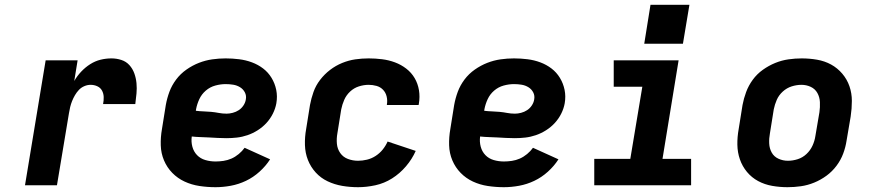

<svg xmlns="http://www.w3.org/2000/svg" viewBox="-20 -771 3640 799"><path d="M84 0 170 -520H303L289 -434Q301 -455 318 -473Q335 -491 355.5 -504Q376 -517 398.5 -522.5Q421 -528 444 -528Q465 -528 485 -521.5Q505 -515 518.5 -500Q532 -485 539 -465.5Q546 -446 548 -425Q550 -404 548 -382Q546 -360 543 -338H409Q412 -353 411.5 -367.5Q411 -382 404.5 -394Q398 -406 385 -412Q372 -418 357 -418Q344 -418 331 -412.5Q318 -407 308.5 -397Q299 -387 292 -375Q285 -363 280 -350.5Q275 -338 272 -325.5Q269 -313 267 -300L217 0Z M877 8Q843 8 810 3Q777 -2 748 -15.5Q719 -29 697 -51.5Q675 -74 662.5 -103.5Q650 -133 649 -166.5Q648 -200 654 -234L670 -334Q675 -362 685 -389Q695 -416 713 -440Q731 -464 756 -481.5Q781 -499 808 -509.5Q835 -520 863 -524Q891 -528 919 -528Q947 -528 975 -524.5Q1003 -521 1028.5 -511.5Q1054 -502 1075 -486Q1096 -470 1110 -447Q1124 -424 1129.5 -397Q1135 -370 1130 -341Q1126 -319 1115.5 -298Q1105 -277 1089 -259.5Q1073 -242 1052.5 -229Q1032 -216 1010 -208.5Q988 -201 966 -198.5Q944 -196 922 -196Q904 -196 886 -197Q868 -198 850 -199Q832 -200 814 -200.5Q796 -201 778 -203Q775 -181 780.5 -160.5Q786 -140 800 -125.5Q814 -111 834.5 -105Q855 -99 877 -99Q893 -99 910 -101.5Q927 -104 943 -111Q959 -118 973.5 -130Q988 -142 998 -156L1104 -108Q1086 -80 1060 -56.5Q1034 -33 1003.5 -18.5Q973 -4 940.5 2Q908 8 877 8ZM923 -298Q935 -298 948.5 -301.5Q962 -305 973.5 -312.5Q985 -320 993 -332Q1001 -344 1003 -357Q1006 -373 999 -386.5Q992 -400 979 -408Q966 -416 950.5 -418.5Q935 -421 919 -421Q898 -421 876 -415Q854 -409 836.5 -394Q819 -379 809.5 -358.5Q800 -338 796 -317L795 -310Q811 -308 827 -307.5Q843 -307 859 -305.5Q875 -304 890.5 -301Q906 -298 923 -298Z M1470 8Q1436 8 1404 2.5Q1372 -3 1343.5 -16.5Q1315 -30 1294 -53Q1273 -76 1261.5 -105Q1250 -134 1249 -167.5Q1248 -201 1254 -234L1270 -334Q1275 -361 1284.5 -388Q1294 -415 1312 -438.5Q1330 -462 1353.5 -480Q1377 -498 1404 -509Q1431 -520 1458.5 -524Q1486 -528 1514 -528Q1542 -528 1570 -524.5Q1598 -521 1623.5 -511.5Q1649 -502 1670.5 -485.5Q1692 -469 1705.5 -446Q1719 -423 1723.5 -395.5Q1728 -368 1723 -339Q1723 -338 1722.5 -336.5Q1722 -335 1722 -334H1590Q1590 -335 1590 -335.5Q1590 -336 1590 -336Q1593 -353 1589 -369.5Q1585 -386 1574 -397.5Q1563 -409 1547 -413.5Q1531 -418 1514 -418Q1494 -418 1473.5 -411.5Q1453 -405 1437 -390Q1421 -375 1412.5 -355.5Q1404 -336 1400 -316L1384 -216Q1380 -194 1382 -172.5Q1384 -151 1396 -134Q1408 -117 1428 -109.5Q1448 -102 1470 -102Q1488 -102 1507 -106.5Q1526 -111 1543 -122Q1560 -133 1572.5 -148.5Q1585 -164 1593 -182L1710 -143Q1695 -109 1669.5 -79Q1644 -49 1611.5 -28.5Q1579 -8 1542 0Q1505 8 1470 8Z M2077 8Q2043 8 2010 3Q1977 -2 1948 -15.5Q1919 -29 1897 -51.5Q1875 -74 1862.5 -103.5Q1850 -133 1849 -166.5Q1848 -200 1854 -234L1870 -334Q1875 -362 1885 -389Q1895 -416 1913 -440Q1931 -464 1956 -481.5Q1981 -499 2008 -509.5Q2035 -520 2063 -524Q2091 -528 2119 -528Q2147 -528 2175 -524.5Q2203 -521 2228.5 -511.5Q2254 -502 2275 -486Q2296 -470 2310 -447Q2324 -424 2329.5 -397Q2335 -370 2330 -341Q2326 -319 2315.5 -298Q2305 -277 2289 -259.5Q2273 -242 2252.5 -229Q2232 -216 2210 -208.5Q2188 -201 2166 -198.5Q2144 -196 2122 -196Q2104 -196 2086 -197Q2068 -198 2050 -199Q2032 -200 2014 -200.5Q1996 -201 1978 -203Q1975 -181 1980.5 -160.5Q1986 -140 2000 -125.5Q2014 -111 2034.5 -105Q2055 -99 2077 -99Q2093 -99 2110 -101.5Q2127 -104 2143 -111Q2159 -118 2173.5 -130Q2188 -142 2198 -156L2304 -108Q2286 -80 2260 -56.5Q2234 -33 2203.5 -18.5Q2173 -4 2140.5 2Q2108 8 2077 8ZM2123 -298Q2135 -298 2148.5 -301.5Q2162 -305 2173.5 -312.5Q2185 -320 2193 -332Q2201 -344 2203 -357Q2206 -373 2199 -386.5Q2192 -400 2179 -408Q2166 -416 2150.5 -418.5Q2135 -421 2119 -421Q2098 -421 2076 -415Q2054 -409 2036.5 -394Q2019 -379 2009.5 -358.5Q2000 -338 1996 -317L1995 -310Q2011 -308 2027 -307.5Q2043 -307 2059 -305.5Q2075 -304 2090.5 -301Q2106 -298 2123 -298Z M2453 0V-110H2603L2653 -410H2534V-520H2804L2737 -110H2856V0ZM2661 -589 2687 -751H2849L2822 -589Z M3257 8Q3225 8 3193.5 2.5Q3162 -3 3135 -17.5Q3108 -32 3088.5 -55.5Q3069 -79 3059 -108Q3049 -137 3048.5 -169Q3048 -201 3054 -234L3070 -334Q3075 -361 3085 -388Q3095 -415 3112.5 -439Q3130 -463 3154.5 -480.5Q3179 -498 3206 -509Q3233 -520 3261 -524Q3289 -528 3316 -528Q3349 -528 3380.5 -522.5Q3412 -517 3438.5 -502.5Q3465 -488 3485 -464.5Q3505 -441 3515 -412Q3525 -383 3525 -351Q3525 -319 3520 -286L3503 -186Q3499 -159 3489 -132Q3479 -105 3461 -81Q3443 -57 3419 -39.5Q3395 -22 3368 -11Q3341 0 3313 4Q3285 8 3257 8ZM3259 -102Q3279 -102 3299.5 -108.5Q3320 -115 3336 -130Q3352 -145 3361 -164.5Q3370 -184 3373 -204L3390 -304Q3393 -325 3392 -346Q3391 -367 3381.5 -384Q3372 -401 3354 -409.5Q3336 -418 3315 -418Q3295 -418 3274.5 -411.5Q3254 -405 3237.5 -390Q3221 -375 3212.5 -355.5Q3204 -336 3200 -316L3184 -216Q3180 -195 3181 -174Q3182 -153 3191.5 -136Q3201 -119 3219.5 -110.5Q3238 -102 3259 -102Z"/></svg>

Font: Iosevka SS04 XBd Ex
Style: Italic
Weight: 800
Width: 7
Italic angle: -9°
Monospace: yes
Designer: Belleve Invis
Foundry: Belleve Invis
Version: Version 19.0.0; ttfautohint (v1.8.4)